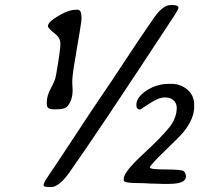

<svg xmlns="http://www.w3.org/2000/svg" viewBox="-20 -728 862 759"><path d="M207.5 -295.9H191.9Q165 -295.9 165 -314.9V-324.2Q165 -350.1 181.4 -379.4Q197.8 -408.7 201.7 -431.6Q218.8 -529.8 218.8 -553.5Q218.8 -577.1 200.7 -591.8Q169.4 -616.7 169.4 -624Q169.4 -637.7 192.4 -653.3Q245.1 -689.5 281.2 -689.5H286.1Q302.2 -689.5 302.2 -660.6V-655.8Q302.2 -643.6 293.5 -592.8Q284.7 -542 283.4 -533.7Q282.2 -525.4 281.5 -521.5Q280.8 -517.6 278.3 -502.4L275.4 -484.9Q265.6 -428.7 265.6 -403.3L267.1 -371.6Q267.1 -333.5 248 -309.6Q237.3 -295.9 207.5 -295.9ZM654.8 -708H663.1Q685.5 -708 685.5 -697.3Q685.5 -691.4 669.9 -667.5Q359.9 -194.8 254.4 -46.4Q213.4 11.2 183.1 11.2H174.8Q152.8 11.2 152.8 6.3V0.5Q152.8 -6.3 180.7 -46.9Q208.5 -87.4 280.8 -197.8Q353 -308.1 385.3 -354.7Q417.5 -401.4 478.5 -494.4Q539.6 -587.4 589.4 -658.7Q624 -708 654.8 -708ZM646 -1H619.1L610.4 -1.5L592.3 -2Q583 -2.4 574.2 -2.4L547.9 -3.9L520 -4.4Q469.2 -4.4 469.2 -15.6V-21.5Q469.2 -47.9 544.4 -117.4Q619.6 -187 649.2 -224.4Q678.7 -261.7 678.7 -302.2Q678.7 -318.4 667 -330.6Q655.3 -342.8 631.1 -342.8Q606.9 -342.8 571 -318.8Q535.2 -294.9 534.2 -294.9Q519 -294.9 519 -313Q519 -343.8 559.3 -370.1Q599.6 -396.5 647.9 -396.5H657.2Q693.8 -396.5 720.7 -373.8Q747.6 -351.1 747.6 -313.5V-304.7Q747.6 -260.7 708 -209Q695.8 -193.4 634 -133.8Q572.3 -74.2 572.3 -66.2Q572.3 -58.1 634.3 -58.1Q696.3 -58.1 705.6 -51.8Q714.8 -45.4 714.8 -29.3Q714.8 -1 646 -1Z"/></svg>

Font: Averia Sans Libre
Style: Italic
Weight: 400
Italic angle: -7.90001°
Version: Version 1.002